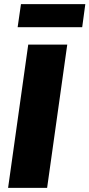

<svg xmlns="http://www.w3.org/2000/svg" viewBox="-20 -905 431 925"><path d="M376 -774H65L81 -885H391ZM207 0H19L116 -690H304Z"/></svg>

Font: Exo 2.0 Extra Bold
Style: Italic
Weight: 800
Italic angle: -8°
Designer: Natanael Gama
Version: Version 1.001;PS 001.001;hotconv 1.0.70;makeotf.lib2.5.58329